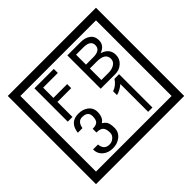

<svg xmlns="http://www.w3.org/2000/svg" viewBox="-230 -1243 1616 1616"><g transform="rotate(-45 577.5 -435.0)"><path d="M1103 90H53V-960H1103ZM1028 15V-885H128V15ZM488 -799H313V-677H477V-629H313V-450H257V-847H488ZM942 -561Q942 -513 906.5 -481.5Q871 -450 823 -450H649V-847H808Q859 -847 891 -824Q928 -798 928 -749Q928 -686 860 -662Q942 -636 942 -561ZM877 -741Q877 -799 792 -799H705V-681H791Q877 -681 877 -741ZM889 -567Q889 -635 788 -635H705V-498H791Q828 -498 855 -513Q889 -532 889 -567ZM499 -136Q499 -84 460.5 -53Q422 -22 369 -22Q314 -22 280 -51Q242 -82 242 -134H301Q307 -65 370 -65Q398 -65 421 -84.5Q444 -104 444 -132Q444 -177 426 -196Q408 -215 363 -215V-259Q405 -259 421.5 -276Q438 -293 438 -334Q438 -392 369 -392Q318 -392 306 -324H251Q264 -435 368 -435Q419 -435 454 -409Q493 -380 493 -330Q493 -265 451 -238Q475 -222 483 -210Q499 -185 499 -136ZM845 -30H794V-361Q748 -323 708 -315V-361Q759 -378 790 -427H845Z"/></g></svg>

Font: Unicode BMP Fallback SIL
Style: Regular
Weight: 400
Foundry: NRSI, SIL International
Version: Version 5.1 Based on Unicode 5.1